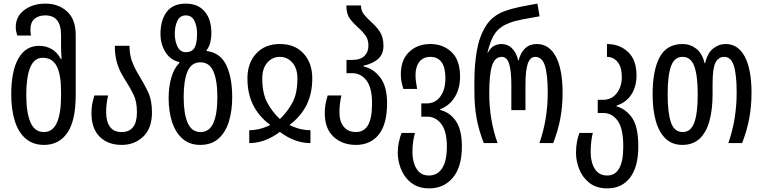

<svg xmlns="http://www.w3.org/2000/svg" viewBox="-20 -790 4211 1060"><path d="M223 10Q162 10 121.5 -25Q81 -60 61.5 -123Q42 -186 42 -268Q42 -399 82 -468Q122 -537 196 -537Q233 -537 264.5 -519.5Q296 -502 316 -464H320Q317 -509 317 -538V-597Q317 -705 230 -705Q193 -705 170.5 -686Q148 -667 148 -625Q148 -611 151 -594H75Q71 -607 69 -618Q67 -629 67 -640Q67 -699 114 -734.5Q161 -770 231 -770Q303 -770 350.5 -726.5Q398 -683 398 -597V-266Q398 -124 352 -57Q306 10 223 10ZM222 -61Q271 -61 294 -112.5Q317 -164 317 -259V-286Q317 -379 293 -425Q269 -471 216 -471Q169 -471 147 -418Q125 -365 125 -267Q125 -169 148 -115Q171 -61 222 -61Z M652 10Q576 10 530.5 -35Q485 -80 485 -165Q485 -194 489 -215Q493 -236 501 -263H577Q566 -218 566 -170Q566 -119 587 -90Q608 -61 651 -61Q736 -61 736 -170Q736 -227 719 -263.5Q702 -300 680 -334Q664 -359 649 -386.5Q634 -414 624 -450.5Q614 -487 614 -537H695Q695 -485 711 -445.5Q727 -406 749 -371Q775 -329 797 -283Q819 -237 819 -170Q819 -82 771 -36Q723 10 652 10Z M1085 10Q1027 10 988 -24Q949 -58 930 -116.5Q911 -175 911 -248Q911 -308 925 -359Q939 -410 970 -443V-447Q920 -459 893 -503Q866 -547 866 -602Q866 -679 900.5 -724.5Q935 -770 1006 -770Q1073 -770 1110 -726.5Q1147 -683 1147 -607Q1147 -580 1141 -555.5Q1135 -531 1120 -512V-509Q1124 -508 1127 -507.5Q1130 -507 1134 -506Q1201 -493 1231.5 -425.5Q1262 -358 1262 -254Q1262 -178 1243.5 -118.5Q1225 -59 1186 -24.5Q1147 10 1085 10ZM1006 -502Q1041 -502 1054.5 -527.5Q1068 -553 1068 -604Q1068 -646 1053 -675.5Q1038 -705 1006 -705Q974 -705 959.5 -675.5Q945 -646 945 -604Q945 -563 960 -532.5Q975 -502 1006 -502ZM1087 -61Q1136 -61 1158 -111Q1180 -161 1180 -254Q1180 -346 1158 -396Q1136 -446 1087 -446Q1037 -446 1015.5 -396Q994 -346 994 -254Q994 -163 1016 -112Q1038 -61 1087 -61Z M1356 0V-71Q1381 -71 1408.5 -77Q1436 -83 1470 -99V-102Q1410 -146 1378 -209.5Q1346 -273 1346 -357Q1346 -442 1394.5 -494.5Q1443 -547 1525 -547Q1608 -547 1656 -494.5Q1704 -442 1704 -357Q1704 -273 1672 -209.5Q1640 -146 1580 -102V-99Q1614 -83 1641.5 -77Q1669 -71 1694 -71V0Q1607 0 1525 -62Q1443 0 1356 0ZM1525 -133Q1566 -171 1594 -222.5Q1622 -274 1622 -356Q1622 -413 1594 -444.5Q1566 -476 1525 -476Q1484 -476 1456 -444.5Q1428 -413 1428 -356Q1428 -274 1456 -222.5Q1484 -171 1525 -133Z M1945 10Q1870 10 1821.5 -35Q1773 -80 1773 -165Q1773 -194 1777 -215Q1781 -236 1789 -263H1865Q1854 -218 1854 -170Q1854 -119 1878 -90Q1902 -61 1945 -61Q1989 -61 2011.5 -98.5Q2034 -136 2034 -221Q2034 -306 2003 -346Q1972 -386 1925 -386H1893V-459H1922Q1970 -459 1992 -481Q2014 -503 2014 -537Q2014 -570 1999.5 -591.5Q1985 -613 1965 -631Q1937 -655 1914.5 -683Q1892 -711 1892 -760H1973Q1973 -730 1990 -709.5Q2007 -689 2032 -666Q2058 -644 2077.5 -614Q2097 -584 2097 -537Q2097 -492 2069 -466Q2041 -440 1987 -427V-423Q2041 -412 2079 -362.5Q2117 -313 2117 -221Q2117 -104 2071 -47Q2025 10 1945 10Z M2349 250Q2302 250 2269 231.5Q2236 213 2215.5 183Q2195 153 2185.5 119Q2176 85 2176 54Q2176 22 2182.5 -7.5Q2189 -37 2197 -56H2271Q2266 -39 2261.5 -12Q2257 15 2257 51Q2257 79 2265 108.5Q2273 138 2293 158.5Q2313 179 2348 179Q2395 179 2421 139Q2447 99 2447 19Q2447 -66 2416 -106Q2385 -146 2338 -146H2306V-219H2335Q2383 -219 2411 -257Q2439 -295 2439 -359Q2439 -418 2417.5 -447Q2396 -476 2356 -476Q2316 -476 2295 -448.5Q2274 -421 2274 -377Q2274 -354 2276.5 -339Q2279 -324 2283 -299H2207Q2199 -325 2196 -341.5Q2193 -358 2193 -382Q2193 -459 2238.5 -503Q2284 -547 2357 -547Q2426 -547 2473 -502.5Q2520 -458 2520 -367Q2520 -304 2492 -256Q2464 -208 2410 -187V-183Q2464 -170 2497 -121.5Q2530 -73 2530 19Q2530 131 2480.5 190.5Q2431 250 2349 250Z M2651 0Q2623 -71 2611 -138.5Q2599 -206 2599 -285V-342Q2599 -431 2612.5 -509.5Q2626 -588 2662 -646Q2698 -704 2767 -729Q2799 -741 2844 -750.5Q2889 -760 2947 -770L2959 -700Q2911 -692 2867 -683.5Q2823 -675 2794 -664Q2742 -645 2715 -608.5Q2688 -572 2671 -498H2673Q2690 -529 2710 -538Q2730 -547 2749 -547Q2782 -547 2806.5 -523.5Q2831 -500 2841 -456H2843Q2854 -500 2879.5 -523.5Q2905 -547 2943 -547Q3012 -547 3049 -477Q3086 -407 3086 -277Q3086 -204 3073.5 -136.5Q3061 -69 3034 0H2958Q2981 -65 2992.5 -135.5Q3004 -206 3004 -277Q3004 -378 2988.5 -427Q2973 -476 2935 -476Q2907 -476 2894 -439Q2881 -402 2881 -322V-182H2803V-322Q2803 -402 2790.5 -439Q2778 -476 2750 -476Q2712 -476 2696.5 -427.5Q2681 -379 2681 -276Q2681 -128 2727 0Z M3333 250Q3273 250 3234.5 220Q3196 190 3178 144.5Q3160 99 3160 54Q3160 21 3165.5 -8Q3171 -37 3179 -56H3253Q3249 -43 3245 -14.5Q3241 14 3241 51Q3241 83 3250 112.5Q3259 142 3279 160.5Q3299 179 3332 179Q3421 179 3421 19Q3421 -81 3390 -123.5Q3359 -166 3312 -166H3280V-239H3309Q3357 -239 3385 -275.5Q3413 -312 3413 -364Q3413 -420 3389.5 -448Q3366 -476 3331 -476V-547Q3400 -547 3447 -503.5Q3494 -460 3494 -374Q3494 -312 3466 -268.5Q3438 -225 3384 -207V-203Q3438 -187 3471 -137.5Q3504 -88 3504 19Q3504 131 3458.5 190.5Q3413 250 3333 250Z M3747 10Q3691 10 3654.5 -25Q3618 -60 3600.5 -122.5Q3583 -185 3583 -269Q3583 -402 3622 -474.5Q3661 -547 3749 -547Q3790 -547 3823.5 -521.5Q3857 -496 3870 -441H3873Q3885 -496 3916.5 -521.5Q3948 -547 3986 -547Q4055 -547 4092 -477Q4129 -407 4129 -277Q4129 -204 4116.5 -136.5Q4104 -69 4077 0H4001Q4024 -65 4035.5 -135.5Q4047 -206 4047 -277Q4047 -378 4031.5 -427Q4016 -476 3978 -476Q3946 -476 3930 -444Q3914 -412 3914 -327V-269Q3914 -186 3897 -123Q3880 -60 3843 -25Q3806 10 3747 10ZM3749 -61Q3794 -61 3813 -113Q3832 -165 3832 -269Q3832 -373 3813 -424.5Q3794 -476 3749 -476Q3703 -476 3684.5 -424.5Q3666 -373 3666 -269Q3666 -166 3684.5 -113.5Q3703 -61 3749 -61Z"/></svg>

Font: Noto Sans Georgian ExtraCondensed
Style: Regular
Weight: 400
Width: 2
Designer: Monotype Design Team, Akaki Razmadze
Foundry: Google LLC
Version: Version 2.005; ttfautohint (v1.8.4.7-5d5b)